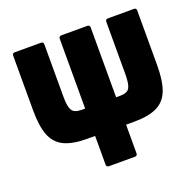

<svg xmlns="http://www.w3.org/2000/svg" viewBox="-117 -779 924 903"><g transform="rotate(-20 345.0 -327.5)"><path d="M227 -156Q155 -156 112.5 -176.5Q70 -197 52 -243.5Q34 -290 34 -369V-642Q34 -655 47 -655H177Q190 -655 190 -642V-380Q190 -331 201.5 -312Q213 -293 249 -293H441Q478 -293 489 -312Q500 -331 500 -380V-642Q500 -655 513 -655H643Q655 -655 655 -642V-369Q655 -290 637 -243.5Q619 -197 577 -176.5Q535 -156 463 -156ZM280 0Q267 0 267 -13V-642Q267 -655 280 -655H409Q422 -655 422 -642V-13Q422 0 410 0Z"/></g></svg>

Font: Sofia Sans Condensed Black
Style: Regular
Weight: 900
Designer: Botio Nikoltchev, Ani Petrova
Foundry: lettersoup
Version: Version 4.101